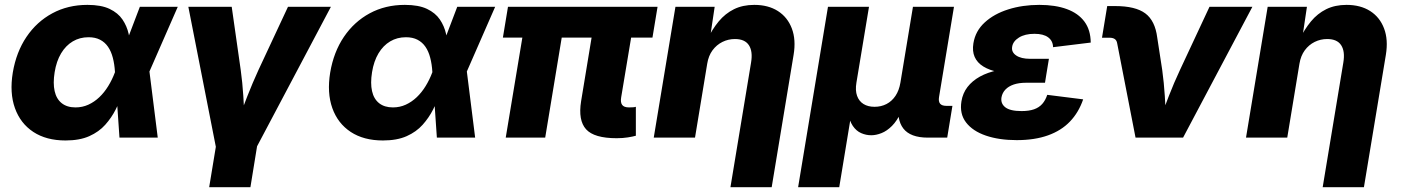

<svg xmlns="http://www.w3.org/2000/svg" viewBox="-20 -567 5772 791"><path d="M250 11.7Q170.9 11.7 117.4 -23.4Q64 -58.6 41.5 -121.6Q19 -184.6 32.7 -268.1Q46.9 -352.5 89.1 -415Q131.3 -477.5 195.6 -512.2Q259.8 -546.9 340.3 -546.9Q397 -546.9 431.6 -530.3Q466.3 -513.7 484.6 -486.6Q502.9 -459.5 510 -427.5Q517.1 -395.5 518.6 -364.3H565.9L595.2 -276.4L629.9 0H472.2L453.6 -271Q451.7 -302.7 444.8 -329.1Q438 -355.5 425 -374.3Q412.1 -393.1 392.3 -403.3Q372.6 -413.6 344.7 -413.6Q308.6 -413.6 279.8 -396.5Q251 -379.4 231.7 -347.2Q212.4 -314.9 205.1 -269.5Q197.8 -224.1 205.1 -191.7Q212.4 -159.2 234.4 -141.8Q256.3 -124.5 291 -124.5Q319.3 -124.5 344 -135.7Q368.7 -147 389.2 -166.5Q409.7 -186 425.8 -212.2Q441.9 -238.3 453.1 -268.1L556.2 -539.1H712.4L593.8 -268.1L535.2 -181.2H485.8Q473.6 -149.4 456.5 -115.7Q439.5 -82 413.6 -53Q387.7 -23.9 347.9 -6.1Q308.1 11.7 250 11.7Z M870.6 44.9 755.9 -539.1H934.6L971.7 -278.8Q979 -226.1 982.4 -171.6Q985.8 -117.2 988.8 -57.6H955.6Q978 -117.2 999.3 -171.4Q1020.5 -225.6 1044.9 -278.8L1166.5 -539.1H1343.3L1034.2 44.9ZM841.8 204.1 876 -3.4H1045.4L1011.7 204.1Z M1557.6 11.7Q1478.5 11.7 1425 -23.4Q1371.6 -58.6 1349.1 -121.6Q1326.7 -184.6 1340.3 -268.1Q1354.5 -352.5 1396.7 -415Q1439 -477.5 1503.2 -512.2Q1567.4 -546.9 1647.9 -546.9Q1704.6 -546.9 1739.3 -530.3Q1773.9 -513.7 1792.2 -486.6Q1810.5 -459.5 1817.6 -427.5Q1824.7 -395.5 1826.2 -364.3H1873.5L1902.8 -276.4L1937.5 0H1779.8L1761.2 -271Q1759.3 -302.7 1752.4 -329.1Q1745.6 -355.5 1732.7 -374.3Q1719.7 -393.1 1700 -403.3Q1680.2 -413.6 1652.3 -413.6Q1616.2 -413.6 1587.4 -396.5Q1558.6 -379.4 1539.3 -347.2Q1520 -314.9 1512.7 -269.5Q1505.4 -224.1 1512.7 -191.7Q1520 -159.2 1542 -141.8Q1564 -124.5 1598.6 -124.5Q1627 -124.5 1651.6 -135.7Q1676.3 -147 1696.8 -166.5Q1717.3 -186 1733.4 -212.2Q1749.5 -238.3 1760.7 -268.1L1863.8 -539.1H2020L1901.4 -268.1L1842.8 -181.2H1793.5Q1781.2 -149.4 1764.2 -115.7Q1747.1 -82 1721.2 -53Q1695.3 -23.9 1655.5 -6.1Q1615.7 11.7 1557.6 11.7Z M2520.5 2.4Q2427.7 2.4 2394.5 -34.4Q2361.3 -71.3 2374 -149.9L2432.6 -505.4H2595.7L2539.1 -166Q2535.6 -145 2543.2 -134.8Q2550.8 -124.5 2571.3 -124.5Q2581.1 -124.5 2588.1 -125Q2595.2 -125.5 2599.6 -127V-7.8Q2587.9 -4.4 2566.9 -1Q2545.9 2.4 2520.5 2.4ZM2063.5 0 2147.5 -505.4H2309.6L2226.1 0ZM2051.8 -412.1 2072.8 -539.1H2689L2668 -412.1Z M2893.6 -304.7 2843.3 0H2673.3L2762.7 -539.1H2924.3L2903.8 -401.4L2892.6 -402.3Q2914.1 -446.3 2940.9 -478.8Q2967.8 -511.2 3003.9 -529.1Q3040 -546.9 3087.4 -546.9Q3145 -546.9 3184.8 -521.5Q3224.6 -496.1 3242.2 -449.7Q3259.8 -403.3 3249.5 -341.3L3159.2 204.1H2989.3L3074.2 -309.1Q3082 -355 3065.4 -380.6Q3048.8 -406.2 3007.8 -406.2Q2980.5 -406.2 2956.3 -394.3Q2932.1 -382.3 2915.5 -359.9Q2898.9 -337.4 2893.6 -304.7Z M3268.1 204.1 3391.1 -539.1H3560.1L3508.3 -226.6Q3502.9 -194.3 3511 -172.1Q3519 -149.9 3537.6 -138.4Q3556.2 -127 3583 -127Q3609.9 -127 3632.1 -138.4Q3654.3 -149.9 3669.2 -172.1Q3684.1 -194.3 3689.5 -226.6L3741.2 -539.1H3910.2L3848.6 -167Q3845.7 -148.9 3853 -139.9Q3860.4 -130.9 3878.9 -130.9H3903.8L3882.3 0H3802.7Q3730.5 0 3701.4 -37.8Q3672.4 -75.7 3684.1 -146.5L3692.4 -195.8H3717.8Q3709 -141.1 3692.4 -105.2Q3675.8 -69.3 3654.8 -48.3Q3633.8 -27.3 3611.6 -18.6Q3589.4 -9.8 3569.3 -9.8Q3547.9 -9.8 3527.8 -18.6Q3507.8 -27.3 3493.4 -48.3Q3479 -69.3 3474.1 -105.2Q3469.2 -141.1 3478 -195.8H3503.4L3437.5 204.1Z M4168.5 10.3Q4096.2 10.3 4041.7 -8.3Q3987.3 -26.9 3960 -62.5Q3932.6 -98.1 3940.9 -149.4Q3946.3 -183.1 3965.8 -208.5Q3985.4 -233.9 4017.1 -251.5Q4048.8 -269 4091.6 -277.8Q4134.3 -286.6 4186.5 -286.6H4294.9L4285.2 -226.1H4207.5Q4177.7 -226.1 4156.2 -218.8Q4134.8 -211.4 4122.1 -198Q4109.4 -184.6 4106 -166.5Q4101.6 -140.6 4121.6 -125Q4141.6 -109.4 4188.5 -109.4Q4219.2 -109.4 4240 -116.7Q4260.7 -124 4273.9 -138.9Q4287.1 -153.8 4294.4 -176.3L4442.4 -157.7Q4423.8 -103.5 4387.9 -66.2Q4352.1 -28.8 4297.4 -9.3Q4242.7 10.3 4168.5 10.3ZM4184.1 -262.2Q4133.8 -262.2 4095.2 -269.8Q4056.6 -277.3 4031.2 -293Q4005.9 -308.6 3995.4 -332.5Q3984.9 -356.4 3990.2 -388.7Q3998.5 -439.5 4036.9 -474.6Q4075.2 -509.8 4133.8 -528.3Q4192.4 -546.9 4261.7 -546.9Q4328.1 -546.9 4375.2 -529.5Q4422.4 -512.2 4447.8 -477.8Q4473.1 -443.4 4473.6 -391.6L4318.4 -372.6Q4317.9 -398.4 4298.3 -413.1Q4278.8 -427.7 4241.7 -427.7Q4202.6 -427.7 4178 -412.4Q4153.3 -397 4149.9 -374.5Q4146 -352.5 4166.3 -338.6Q4186.5 -324.7 4224.1 -324.7H4301.3L4291 -262.2Z M4658.2 0 4582.5 -388.7Q4580.6 -400.4 4572.8 -406Q4564.9 -411.6 4550.8 -411.6H4520L4541.5 -542H4574.2Q4657.7 -542 4698.2 -512Q4738.8 -481.9 4747.6 -412.1L4768.1 -278.8Q4775.4 -225.6 4778.8 -171.1Q4782.2 -116.7 4785.2 -57.6H4752Q4774.4 -117.2 4795.4 -171.4Q4816.4 -225.6 4841.3 -278.8L4962.9 -539.1H5139.6L4854 0Z M5333.5 -304.7 5283.2 0H5113.3L5202.6 -539.1H5364.3L5343.8 -401.4L5332.5 -402.3Q5354 -446.3 5380.9 -478.8Q5407.7 -511.2 5443.8 -529.1Q5480 -546.9 5527.3 -546.9Q5585 -546.9 5624.8 -521.5Q5664.6 -496.1 5682.1 -449.7Q5699.7 -403.3 5689.5 -341.3L5599.1 204.1H5429.2L5514.2 -309.1Q5522 -355 5505.4 -380.6Q5488.8 -406.2 5447.8 -406.2Q5420.4 -406.2 5396.2 -394.3Q5372.1 -382.3 5355.5 -359.9Q5338.9 -337.4 5333.5 -304.7Z"/></svg>

Font: Inter 18pt ExtraBold
Style: Italic
Weight: 800
Italic angle: -9.3988°
Designer: Rasmus Andersson
Foundry: rsms
Version: Version 4.001;git-66647c0bb